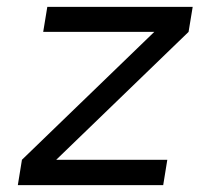

<svg xmlns="http://www.w3.org/2000/svg" viewBox="-20 -540 640 560"><path d="M32 0 44 -74 430 -447H106L118 -520H542L530 -447L144 -74H468L456 0Z"/></svg>

Font: Iosevka Aile
Style: Italic
Weight: 400
Italic angle: -9°
Designer: Belleve Invis
Foundry: Belleve Invis
Version: Version 28.0.1; ttfautohint (v1.8.4)